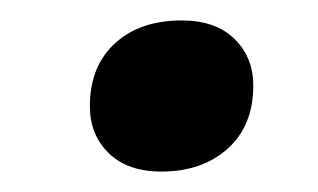

<svg xmlns="http://www.w3.org/2000/svg" viewBox="-20 -380 311 188"><path d="M138 -212Q105 -212 86.5 -230Q68 -248 68 -276Q68 -315 92.5 -337.5Q117 -360 158 -360Q191 -360 209.5 -342Q228 -324 228 -296Q228 -257 203 -234.5Q178 -212 138 -212Z"/></svg>

Font: Gantari
Style: Bold Italic
Weight: 700
Italic angle: -10°
Designer: Anugrah Pasau
Foundry: Lafontype
Version: Version 1.000; ttfautohint (v1.8.4.7-5d5b)